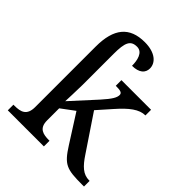

<svg xmlns="http://www.w3.org/2000/svg" viewBox="-213 -888 1012 1012"><g transform="rotate(45 293.0 -382.5)"><path d="M18 0H287V-42H283C239 -42 202 -50 202 -109V-199L276 -254L376 -97C432 -9 456 0 572 0H586V-42H582C537 -42 507 -71 472 -124L339 -322L409 -401C461 -460 504 -494 550 -494V-536H329V-494C362 -494 378 -491 378 -474C378 -455 366 -433 323 -385L198 -248C198 -248 202 -338 202 -374V-605C202 -689 215 -719 263 -719C305 -719 315 -669 315 -629C368 -629 392 -653 392 -686C392 -727 354 -765 275 -765C162 -765 108 -701 108 -565V-114C108 -51 71 -42 26 -42H18Z"/></g></svg>

Font: Noto Serif Thai
Style: Regular
Weight: 400
Designer: Monotype Design Team
Foundry: Monotype Imaging Inc.
Version: Version 1.901